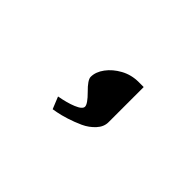

<svg xmlns="http://www.w3.org/2000/svg" viewBox="-41 -152 520 520"><g transform="rotate(45 219.5 108.5)"><path d="M161.1 216.8 147 182.1Q176.8 176.8 196.8 168.5Q218.3 159.7 218.3 149.9Q218.3 139.6 195.3 116.7Q171.9 93.8 171.9 82Q171.9 63 185.8 44.2Q199.7 25.4 222.9 12.7Q246.1 0 273.9 0H293V134.8Q293 152.3 279.3 167.2Q265.6 182.1 246.6 190.9Q227.1 199.7 207.8 205.8Q188.5 211.9 174.8 214.4Z"/></g></svg>

Font: Trocchi
Style: Regular
Weight: 400
Designer: Vernon Adams
Foundry: Vernon Adams
Version: Version 1.101; ttfautohint (v1.8.4.7-5d5b);gftools[0.9.27]